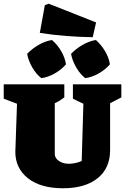

<svg xmlns="http://www.w3.org/2000/svg" viewBox="-22 -995 669 1027"><path d="M315 12Q195 12 127.5 -41.5Q60 -95 60 -183L69 -440L-2 -467V-544H322V-474Q309 -464 298.5 -457.5Q288 -451 271 -443V-171Q271 -150 292.5 -134.5Q314 -119 347 -119Q364 -119 383.5 -123.5Q403 -128 415 -134L424 -440L368 -467V-544H627V-474Q608 -464 588.5 -454Q569 -444 567 -443V-193Q567 -95 500 -41.5Q433 12 315 12ZM474 -796Q404 -797 333 -802.5Q262 -808 191 -819L218 -968L239 -975L492 -875ZM199 -577Q171 -599 150.5 -634.5Q130 -670 123 -707Q149 -734 184 -754.5Q219 -775 256 -781Q285 -756 305 -722Q325 -688 331 -651Q307 -623 271.5 -602.5Q236 -582 199 -577ZM434 -577Q406 -599 385.5 -634.5Q365 -670 358 -707Q384 -734 419 -754.5Q454 -775 491 -781Q519 -756 539.5 -722Q560 -688 566 -651Q542 -623 506.5 -602.5Q471 -582 434 -577Z"/></svg>

Font: Piazzolla SC Black
Style: Regular
Weight: 900
Designer: Juan Pablo del Peral
Foundry: Huerta Tipografica
Version: Version 1.330